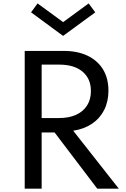

<svg xmlns="http://www.w3.org/2000/svg" viewBox="-20 -1130 756 1150"><path d="M128 0V-825H362Q444 -825 504 -796.5Q564 -768 596.8 -714.8Q629.5 -661.5 629.5 -587Q629.5 -522 604 -471.5Q578.5 -421 531.2 -389Q484 -357 418.5 -347L691.5 0H562.5L307 -336.5H229.5V0ZM229.5 -423H334.5Q393.5 -423 436 -442.5Q478.5 -462 501.5 -498.2Q524.5 -534.5 524.5 -584.5Q524.5 -659 474.2 -701Q424 -743 334.5 -743H229.5ZM358 -915 166 -1056 205 -1109.5 358 -997.5 511 -1109.5 550.5 -1056Z"/></svg>

Font: Spartan Thin Medium
Style: Regular
Weight: 500
Version: Version 1.004